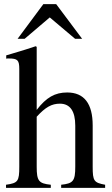

<svg xmlns="http://www.w3.org/2000/svg" viewBox="-20 -906 540 926"><path d="M487 0V-15C433 -25 427 -33 427 -102V-301C427 -406 386 -460 304 -460C245 -460 203 -436 157 -376V-680L152 -683C117 -671 94 -664 37 -647L10 -639V-623C13 -624 18 -624 22 -624C65 -624 73 -616 73 -573V-102C73 -32 67 -23 9 -15V0H225V-15C167 -21 157 -33 157 -102V-343C199 -389 229 -406 269 -406C318 -406 343 -370 343 -300V-102C343 -33 333 -21 275 -15V0ZM376 -719 251 -886H189L65 -719H99L220 -822L342 -719Z"/></svg>

Font: XITS Math
Style: Regular
Weight: 400
Designer: MicroPress Inc., with final additions and corrections provided by Coen Hoffman, Elsevier (retired)
Version: Version 1.302